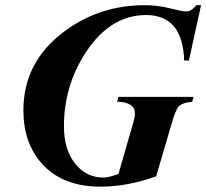

<svg xmlns="http://www.w3.org/2000/svg" viewBox="-20 -697 788 733"><path d="M747.6 -677.2 701.2 -465.8H683.1Q677.7 -639.6 537.6 -639.6Q402.3 -639.6 309.1 -499.5Q224.1 -371.1 224.1 -214.4Q224.1 -122.6 270 -68.4Q312 -19 375 -19Q393.1 -19 432.1 -32.7L489.7 -231.9Q495.1 -251 495.1 -264.6Q495.1 -306.6 427.2 -308.6L432.1 -327.1H718.8L713.9 -308.6Q673.8 -304.7 660.6 -289.1Q650.4 -276.9 633.8 -220.2L576.2 -23.9Q466.8 15.6 363.8 15.6Q218.3 15.6 139.6 -72.8Q69.3 -151.9 69.3 -275.9Q69.3 -458.5 221.7 -574.2Q357.9 -677.2 532.7 -677.2Q582 -677.2 628.9 -665.3Q675.8 -653.3 689.9 -653.3Q711.9 -653.3 729 -677.2Z"/></svg>

Font: Dai Banna SIL Book
Style: BoldOblique
Weight: 700
Italic angle: -11°
Designer: Victor Gaultney
Foundry: SIL International
Version: Version 2.000